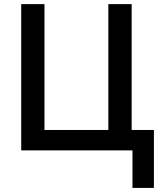

<svg xmlns="http://www.w3.org/2000/svg" viewBox="-20 -730 784 932"><path d="M623 0H83V-710H195.8V-99.1H505.9V-710H619.1V-99.1H727.1V182.1H623Z"/></svg>

Font: Rising Sun DemiBold
Style: DemiBold
Weight: 600
Designer: Matt McInerney, Pablo Impallari, Rodrigo Fuenzalida
Foundry: Matt McInerney, Pablo Impallari, Rodrigo Fuenzalida
Version: Version 1.000